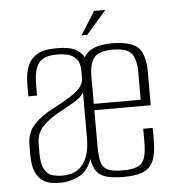

<svg xmlns="http://www.w3.org/2000/svg" viewBox="-48 -678 656 726"><g transform="rotate(-5 279.5 -315.0)"><path d="M151 3Q136 3 118.5 0.5Q101 -2 85 -13Q69 -24 58.5 -47Q48 -70 48 -111V-150Q48 -197 77.5 -227.5Q107 -258 153 -281Q191 -301 216.5 -317Q242 -333 255 -349Q268 -365 268 -384V-412Q268 -441 255.5 -456Q243 -471 223.5 -476Q204 -481 182 -481Q127 -481 110 -453.5Q93 -426 93 -375V-333H60V-378Q60 -415 70 -443.5Q80 -472 106 -488.5Q132 -505 182 -505Q233 -505 257 -490.5Q281 -476 288.5 -453Q296 -430 296 -401V-53L276 -85Q261 -36 227.5 -16.5Q194 3 151 3ZM161 -23Q216 -23 241.5 -58.5Q267 -94 267 -155V-329Q254 -309 225.5 -293Q197 -277 166 -260Q126 -237 104.5 -212.5Q83 -188 83 -148V-115Q83 -72 95.5 -52Q108 -32 126.5 -27.5Q145 -23 161 -23ZM393 2Q359 2 335.5 -3Q312 -8 297.5 -21Q283 -34 276.5 -59.5Q270 -85 270 -125V-384Q270 -451 298 -478Q326 -505 393 -505Q463 -505 490.5 -479Q518 -453 518 -384V-259H304V-117Q304 -80 311 -59Q318 -38 337 -30.5Q356 -23 392 -23Q428 -23 447.5 -31.5Q467 -40 474.5 -62Q482 -84 482 -123V-173H518V-132Q518 -91 511.5 -65Q505 -39 490 -24.5Q475 -10 451.5 -4Q428 2 393 2ZM304 -283H482V-385Q482 -435 465 -458Q448 -481 393 -481Q340 -481 322 -458Q304 -435 304 -385ZM280 -545 336 -633H378L302 -545Z"/></g></svg>

Font: Alumni Sans ExtraLight
Style: Regular
Weight: 250
Version: Version 1.018